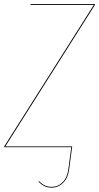

<svg xmlns="http://www.w3.org/2000/svg" viewBox="-23 -700 472 913"><path d="M428.7 -680.2 428.2 -676.3 2.4 -3.9H320.3L319.8 0L305.7 106Q300.3 146.5 277.1 169.4Q253.9 192.4 222.2 192.4Q185.5 192.4 159.7 163.1L162.6 161.1Q187.5 188.5 222.2 188.5Q252.9 188.5 274.7 166.7Q296.4 145 301.8 106L315.9 0H-3.4L-2.9 -3.9L422.9 -676.3H121.6L122.1 -680.2Z"/></svg>

Font: Fira Sans Compressed Four
Style: Italic
Weight: 100
Width: 3
Italic angle: -8°
Designer: Carrois Corporate & Edenspiekermann AG
Foundry: Carrois Corporate GbR & Edenspiekermann AG
Version: Version 4.203;PS 004.203;hotconv 1.0.88;makeotf.lib2.5.64775